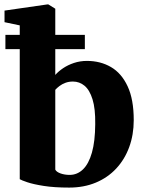

<svg xmlns="http://www.w3.org/2000/svg" viewBox="-20 -839 658 870"><path d="M0.5 -738.5V-791L194.5 -819H199L230.5 -799.5V-499.5Q244.5 -515.5 266 -530Q287.5 -544.5 315.2 -553.8Q343 -563 374 -563Q435 -563 482.8 -535.2Q530.5 -507.5 558.2 -448.2Q586 -389 586 -294.5Q586 -228.5 565.5 -172.5Q545 -116.5 506.5 -75.2Q468 -34 414 -11.5Q360 11 293.5 11Q226 11 178.5 3.5Q131 -4 103.8 -13.2Q76.5 -22.5 69.5 -27V-724ZM310.5 -469.5Q292 -469.5 276.5 -463.8Q261 -458 249.5 -449.2Q238 -440.5 230.5 -432V-70.5Q235.5 -60 254.2 -53.2Q273 -46.5 295.5 -46.5Q330 -46.5 356 -71.5Q382 -96.5 396.5 -147.5Q411 -198.5 411.5 -276.5Q412.5 -347 399.2 -389.2Q386 -431.5 363 -450.5Q340 -469.5 310.5 -469.5ZM4.5 -681H364.5V-616.5H4.5Z"/></svg>

Font: Merriweather 36pt Black
Style: Regular
Weight: 900
Version: Version 2.100